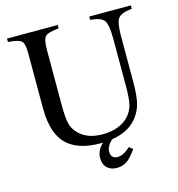

<svg xmlns="http://www.w3.org/2000/svg" viewBox="-119 -766 960 1035"><g transform="rotate(-15 361.0 -248.5)"><path d="M497 73 517 89Q489 130 464.5 147.5Q440 165 406 165Q373 165 352.5 145.5Q332 126 332 91Q332 47 369 14H355Q246 14 185 -32Q104 -92 104 -249V-559Q104 -609 88.5 -624Q73 -639 14 -643V-662H297V-643Q237 -638 221.5 -621.5Q206 -605 206 -549V-237Q206 -172 214 -137Q222 -102 250 -75Q297 -30 378 -30Q479 -30 530 -89Q553 -117 560 -150.5Q567 -184 567 -250V-513Q567 -591 550 -615Q533 -639 473 -643V-662H705V-643Q644 -637 627.5 -613.5Q611 -590 611 -516V-261Q611 -184 600 -140Q589 -96 557 -59Q510 -5 421 9Q388 39 388 70Q388 109 426 109Q458 109 497 73Z"/></g></svg>

Font: STIX
Style: Regular
Weight: 400
Designer: MicroPress Inc., with final additions and corrections provided by Coen Hoffman, Elsevier (retired)
Version: Version 1.1.1